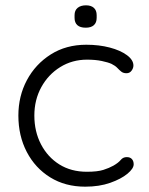

<svg xmlns="http://www.w3.org/2000/svg" viewBox="-20 -691 558 721"><path d="M304 -523Q352 -523 392 -512.5Q432 -502 456.5 -484Q481 -466 481 -445Q481 -435 474 -425.5Q467 -416 455 -416Q443 -416 435.5 -422Q428 -428 420.5 -436Q413 -444 399 -451Q386 -457 362 -462Q338 -467 307 -467Q251 -467 206 -439Q161 -411 135 -363.5Q109 -316 109 -257Q109 -197 134 -149Q159 -101 203 -73.5Q247 -46 306 -46Q346 -46 368 -53Q390 -60 406 -69Q425 -80 433.5 -90.5Q442 -101 456 -101Q469 -101 475.5 -93.5Q482 -86 482 -74Q482 -58 458.5 -38.5Q435 -19 394 -4.5Q353 10 300 10Q225 10 168.5 -25Q112 -60 80.5 -120.5Q49 -181 49 -257Q49 -330 81 -390Q113 -450 170.5 -486.5Q228 -523 304 -523ZM302 -587Q281 -587 270.5 -596.5Q260 -606 260 -624V-634Q260 -652 271.5 -661.5Q283 -671 303 -671Q322 -671 332.5 -661.5Q343 -652 343 -634V-624Q343 -606 332.5 -596.5Q322 -587 302 -587Z"/></svg>

Font: zvoove
Style: Regular
Weight: 400
Designer: Vernon Adams (Nunito) & Andrew Paglinawan (Quicksand)
Foundry: zvoove
Version: Version 3.006